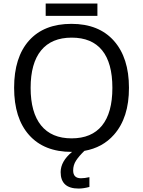

<svg xmlns="http://www.w3.org/2000/svg" viewBox="-20 -862 821 1102"><path d="M215.8 -572.5Q155.8 -499 155.8 -357.7Q155.8 -216.3 215.8 -142.1Q275.9 -67.9 390.9 -67.9Q505.9 -67.9 565.4 -141.1Q625 -214.4 625 -357.7Q625 -501 565.9 -573.5Q506.8 -646 391.4 -646Q275.9 -646 215.8 -572.5ZM399.9 116.2Q399.9 161.1 444.8 161.1Q466.3 161.1 493.2 154.8V210.9Q459.5 220.2 431.2 220.2Q328.1 220.2 328.1 126Q328.1 64 393.6 9.8Q392.1 9.8 391.1 9.8Q233.4 9.8 147.2 -86.7Q61 -183.1 61 -358.2Q61 -533.2 146.7 -629.2Q232.4 -725.1 389.9 -725.1Q547.4 -725.1 633.8 -627.7Q720.2 -530.3 720.2 -358.4Q720.7 -186.5 633.8 -88.4Q568.8 -14.6 464.4 3.9Q433.1 34.2 416.5 59.8Q399.9 85.4 399.9 116.2ZM242.2 -841.8H539.1V-771H242.2Z"/></svg>

Font: NotoSans
Style: Regular
Weight: 400
Designer: Monotype Design team
Foundry: Monotype Imaging Inc.
Version: Version 1.04